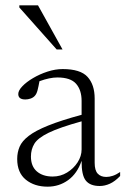

<svg xmlns="http://www.w3.org/2000/svg" viewBox="-20 -690 470 720"><path d="M354 7.5Q318 7.5 301.8 -12.8Q285.5 -33 286 -87Q269.5 -39 235.5 -14.5Q201.5 10 158.5 10Q109 10 76.8 -16.2Q44.5 -42.5 44.5 -94Q44.5 -118.5 53.5 -139.8Q62.5 -161 87.8 -180.5Q113 -200 160.8 -219.2Q208.5 -238.5 286 -259.5V-311.5Q286 -352.5 265.2 -376Q244.5 -399.5 195 -399.5Q166.5 -399.5 128 -385.5Q124.5 -366 120.8 -351.5Q117 -337 110 -330Q104 -323.5 94.2 -320.2Q84.5 -317 75 -317Q48.5 -317 48.5 -337.5Q48.5 -350.5 63.8 -366.5Q79 -382.5 104 -397.2Q129 -412 158.2 -421.5Q187.5 -431 215 -431Q281.5 -431 308.2 -401.8Q335 -372.5 335 -320.5V-79.5Q335 -51 346.5 -38.8Q358 -26.5 378.5 -26.5Q390.5 -26.5 403.2 -30.8Q416 -35 430.5 -45V-30Q411.5 -10 392.2 -1.2Q373 7.5 354 7.5ZM96 -103Q96 -66.5 118.2 -47.2Q140.5 -28 177.5 -28Q207 -28 231.5 -43Q256 -58 271 -81.2Q286 -104.5 286 -129.5V-235Q203 -212 162.5 -192.2Q122 -172.5 109 -151.2Q96 -130 96 -103ZM214.5 -504.5H192.5L52.5 -662V-670H122.5Z"/></svg>

Font: Newsreader Text Light
Style: Regular
Weight: 300
Designer: Hugues Gentile
Foundry: Production Type
Version: Version 1.001